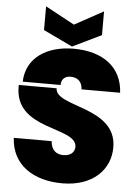

<svg xmlns="http://www.w3.org/2000/svg" viewBox="-62 -1002 745 1056"><g transform="rotate(5 310.0 -474.0)"><path d="M310 -868 149 -955V-824L310 -747L469 -824V-955ZM266 -531C266 -565 289 -582 318 -581C354 -581 381 -561 383 -517H596C589 -657 483 -736 321 -736C175 -736 61 -665 57 -531ZM37 -511V-504C34 -259 376 -312 377 -199C377 -166 350 -148 315 -148C279 -148 248 -166 244 -219H35C43 -68 165 7 322 7C489 7 585 -90 585 -214C585 -440 246 -406 246 -511Z"/></g></svg>

Font: Poppins STUK1
Style: Regular
Weight: 400
Designer: Jonny Pinhorn (original), Sammy Jo Hughes (modified version)
Foundry: Type Mafia
Version: Version 1.002;hotconv 1.0.109;makeotfexe 2.5.65596